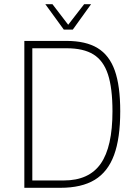

<svg xmlns="http://www.w3.org/2000/svg" viewBox="-20 -895 647 915"><path d="M96 -700H297Q389 -700 445 -666Q501 -632 527 -559Q553 -486 553 -365Q553 -236 523.5 -156Q494 -76 431.5 -38Q369 0 268 0H96ZM284 -35Q404 -35 460 -115Q516 -195 516 -365Q516 -475 494.5 -540.5Q473 -606 425.5 -635.5Q378 -665 298 -665H134V-35ZM196 -875H230L305 -777L381 -875H414L327 -754H284Z"/></svg>

Font: Sarabun Thin
Style: Regular
Weight: 250
Designer: Suppakit Chalermlarp | Katatrad Co.,Ltd.
Foundry: Cadson Demak Co.,Ltd.
Version: Version 1.000; ttfautohint (v1.6)